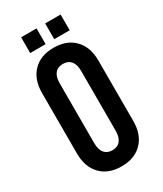

<svg xmlns="http://www.w3.org/2000/svg" viewBox="-211 -922 857 1010"><g transform="rotate(-30 217.0 -416.5)"><path d="M190.9 -747.1H97.2V-842.8H190.9ZM336.9 -747.1H243.2V-842.8H336.9ZM388.2 -533.2V-167Q388.2 -84.5 342.3 -37.4Q296.4 9.8 216.8 9.8Q137.2 9.8 91.6 -37.4Q45.9 -84.5 45.9 -167V-533.2Q45.9 -615.7 91.6 -662.8Q137.2 -710 216.8 -710Q296.4 -710 342.3 -662.8Q388.2 -615.7 388.2 -533.2ZM151.9 -532.2V-168Q151.9 -128.9 168.7 -108.4Q185.5 -87.9 216.8 -87.9Q248.5 -87.9 265.4 -108.6Q282.2 -129.4 282.2 -168V-532.2Q282.2 -570.8 265.4 -591.3Q248.5 -611.8 216.8 -611.8Q185.1 -611.8 168.5 -591.3Q151.9 -570.8 151.9 -532.2Z"/></g></svg>

Font: BaseOne
Style: Regular
Weight: 400
Designer: Domenico Catapano
Foundry: Design by Basse
Version: Version 1.000;PS 001.001;hotconv 1.0.56